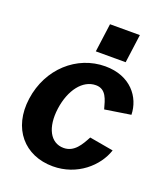

<svg xmlns="http://www.w3.org/2000/svg" viewBox="-138 -837 816 943"><g transform="rotate(20 270.0 -366.0)"><path d="M324 -540C176 -540 49 -427 26 -263C3 -100 100 10 248 10C375 10 469 -75 498 -164L373 -186C350 -143 323 -93 267 -93C198 -93 161 -162 175 -265C189 -366 243 -437 312 -437C366 -437 377 -386 390 -339L525 -360C523 -451 456 -540 324 -540ZM274 -742 254 -593H410L430 -742Z"/></g></svg>

Font: Cheyenne Sans
Style: Bold Italic
Weight: 700
Italic angle: -8.13011°
Designer: The Public Sans project authors (U.S. Web Design System), Libre Franklin designed by Pablo Impallari and Rodrigo Fuenzal
Foundry: The Cheyenne Sans Project Authors
Version: Version 2.007